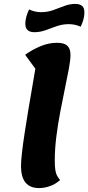

<svg xmlns="http://www.w3.org/2000/svg" viewBox="-20 -933 450 978"><path d="M179 25Q87 25 87 -87Q87 -112 92 -156Q97 -200 105.5 -255Q114 -310 123.5 -368.5Q133 -427 143 -482.5Q153 -538 160 -583L108 -654Q144 -680 186 -697.5Q228 -715 270 -715Q307 -715 323 -700Q339 -685 339 -653Q339 -628 331 -584Q323 -540 311 -483.5Q299 -427 287 -363.5Q275 -300 267 -237Q259 -174 259 -116Q259 -84 262 -66Q265 -48 271 -37.5Q277 -27 286 -16Q263 5 234.5 15Q206 25 179 25ZM155 -769Q109 -769 109 -812Q109 -829 114 -847.5Q119 -866 128 -885Q158 -871 189 -871Q222 -871 251 -881.5Q280 -892 307.5 -902.5Q335 -913 364 -913Q386 -913 398 -903Q410 -893 410 -869Q410 -837 391 -797Q362 -810 330 -810Q298 -810 268.5 -799.5Q239 -789 211.5 -779Q184 -769 155 -769Z"/></svg>

Font: Lemonada SemiBold
Style: Regular
Weight: 600
Designer: Mohamed Gaber (Arabic), Eduardo Tunni (Latin)
Foundry: Kief Type Foundry
Version: Version 4.005; ttfautohint (v1.8.3)